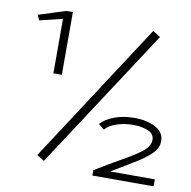

<svg xmlns="http://www.w3.org/2000/svg" viewBox="-83 -768 916 920"><g transform="rotate(10 375.0 -307.5)"><path d="M157 -380V-645L46 -618L34 -643L166 -685H198V-380ZM185 41 149 19 593 -663 630 -640ZM426 70V44Q499 -1 556.5 -33Q614 -65 647 -91.5Q680 -118 680 -148Q680 -178 649 -190.5Q618 -203 576 -203Q535 -203 497 -190.5Q459 -178 442 -156L414 -179Q438 -205 480.5 -221Q523 -237 576 -237Q639 -237 680.5 -214.5Q722 -192 722 -149Q722 -114 691 -85Q660 -56 611 -27Q562 2 507 36H724V70Z"/></g></svg>

Font: Inconsolata ExtraExpanded Light
Style: Regular
Weight: 300
Width: 8
Monospace: yes
Designer: Raph Levien, Cyreal, Brenton Simpson
Foundry: Raph Levien, Cyreal, Google
Version: Version 3.001; ttfautohint (v1.8.2.53-6de2)